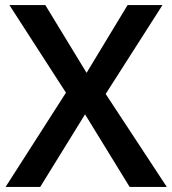

<svg xmlns="http://www.w3.org/2000/svg" viewBox="-20 -800 676 754"><path d="M635 -66 395 -431 618 -780H481L320 -514L158 -780H17L239 -436L2 -66H138L314 -351L489 -66Z"/></svg>

Font: Noto Sans Malayalam UI SemiBold
Style: Regular
Weight: 600
Designer: Jelle Bosma - Monotype Design Team
Foundry: Monotype Imaging Inc.
Version: Version 2.104